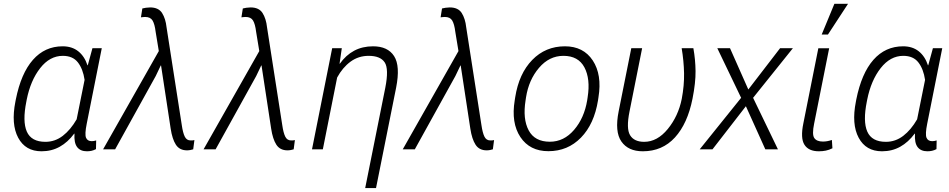

<svg xmlns="http://www.w3.org/2000/svg" viewBox="-20 -780 4959 1003"><path d="M511.7 -528.3 433.1 -133.8Q421.9 -78.6 429.4 -60.5Q437 -42.5 459.5 -42.5Q464.8 -42.5 470.5 -43.5Q476.1 -44.4 482.4 -46.4L481.4 -1Q469.2 5.4 458 7.8Q446.8 10.3 434.1 10.3Q399.9 10.3 383.1 -11.5Q366.2 -33.2 369.1 -81.5L367.7 -82Q334.5 -37.1 292 -13.4Q249.5 10.3 196.8 10.3Q112.8 10.3 75 -60.5Q37.1 -131.3 60.5 -249.5L62.5 -259.8Q89.8 -397 152.1 -467.5Q214.4 -538.1 307.1 -538.1Q356 -538.1 388.7 -512.2Q421.4 -486.3 437 -439H438.5L462.9 -528.3ZM117.7 -249.5Q96.7 -146 120.1 -92.5Q143.6 -39.1 217.3 -39.1Q267.1 -39.1 307.9 -70.3Q348.6 -101.6 380.4 -156.7L421.9 -362.8Q413.6 -419.4 387 -453.9Q360.4 -488.3 308.1 -488.3Q240.2 -488.3 189.9 -424.1Q139.6 -359.9 119.6 -259.8Z M581.5 0H518.6L809.6 -513.2L793 -614.3Q788.1 -654.3 776.9 -672.9Q765.6 -691.4 738.3 -691.4Q734.4 -691.4 727.3 -690.7Q720.2 -689.9 716.3 -689.5L723.6 -735.8Q730 -737.8 742.4 -739.5Q754.9 -741.2 764.2 -741.2Q808.1 -741.2 826.7 -711.9Q845.2 -682.6 850.1 -637.2L929.7 -126Q935.5 -85.9 945.3 -66.2Q955.1 -46.4 975.6 -46.4Q980 -46.4 985.8 -46.6Q991.7 -46.9 995.6 -48.3L989.3 0Q983.9 2 974.6 3.7Q965.3 5.4 957 5.4Q918 5.4 898.9 -23.9Q879.9 -53.2 871.6 -107.9L821.3 -438H819.8L793.5 -382.8Z M1106.4 0H1043.5L1334.5 -513.2L1317.9 -614.3Q1313 -654.3 1301.8 -672.9Q1290.5 -691.4 1263.2 -691.4Q1259.3 -691.4 1252.2 -690.7Q1245.1 -689.9 1241.2 -689.5L1248.5 -735.8Q1254.9 -737.8 1267.3 -739.5Q1279.8 -741.2 1289.1 -741.2Q1333 -741.2 1351.6 -711.9Q1370.1 -682.6 1375 -637.2L1454.6 -126Q1460.4 -85.9 1470.2 -66.2Q1480 -46.4 1500.5 -46.4Q1504.9 -46.4 1510.7 -46.6Q1516.6 -46.9 1520.5 -48.3L1514.2 0Q1508.8 2 1499.5 3.7Q1490.2 5.4 1481.9 5.4Q1442.9 5.4 1423.8 -23.9Q1404.8 -53.2 1396.5 -107.9L1346.2 -438H1344.7L1318.4 -382.8Z M1753.9 -447.8 1755.4 -447.3Q1787.1 -492.2 1830.3 -515.1Q1873.5 -538.1 1928.7 -538.1Q2005.9 -538.1 2038.8 -486.8Q2071.8 -435.5 2049.3 -321.8L1944.3 202.6H1887.7L1992.7 -321.3Q2012.2 -420.4 1989.5 -454.3Q1966.8 -488.3 1905.8 -488.3Q1852.5 -488.3 1811 -457.8Q1769.5 -427.2 1741.2 -375L1666.5 0H1609.9L1715.3 -528.3H1765.6Z M2147 0H2084L2375 -513.2L2358.4 -614.3Q2353.5 -654.3 2342.3 -672.9Q2331.1 -691.4 2303.7 -691.4Q2299.8 -691.4 2292.7 -690.7Q2285.6 -689.9 2281.7 -689.5L2289.1 -735.8Q2295.4 -737.8 2307.9 -739.5Q2320.3 -741.2 2329.6 -741.2Q2373.5 -741.2 2392.1 -711.9Q2410.6 -682.6 2415.5 -637.2L2495.1 -126Q2501 -85.9 2510.7 -66.2Q2520.5 -46.4 2541 -46.4Q2545.4 -46.4 2551.3 -46.6Q2557.1 -46.9 2561 -48.3L2554.7 0Q2549.3 2 2540 3.7Q2530.8 5.4 2522.5 5.4Q2483.4 5.4 2464.4 -23.9Q2445.3 -53.2 2437 -107.9L2386.7 -438H2385.3L2358.9 -382.8Z M2671.4 -272Q2690.9 -395.5 2760.3 -466.8Q2829.6 -538.1 2931.2 -538.1Q3027.8 -538.1 3076.7 -463.9Q3125.5 -389.6 3106.4 -272L3104 -255.9Q3084 -131.8 3014.9 -61Q2945.8 9.8 2844.7 9.8Q2747.6 9.8 2698.5 -64Q2649.4 -137.7 2668.9 -255.9ZM2725.6 -255.9Q2710 -158.7 2741.7 -99.1Q2773.4 -39.6 2852.5 -39.6Q2925.8 -39.6 2979 -101.6Q3032.2 -163.6 3047.4 -255.9L3049.8 -272Q3064.9 -367.7 3033 -428Q3001 -488.3 2923.3 -488.3Q2849.1 -488.3 2795.7 -425.5Q2742.2 -362.8 2728 -272Z M3334.5 -528.3 3268.6 -197.8Q3250.5 -108.4 3271.5 -73.7Q3292.5 -39.1 3345.2 -39.1Q3413.6 -39.1 3468.5 -106.2Q3523.4 -173.3 3541.5 -263.7Q3554.7 -333.5 3553.5 -397.5Q3552.2 -461.4 3541 -528.3H3602.1Q3612.8 -469.2 3613.5 -408.9Q3614.3 -348.6 3597.7 -264.6Q3571.8 -134.3 3505.9 -62Q3439.9 10.3 3337.9 10.3Q3261.7 10.3 3226.1 -40.8Q3190.4 -91.8 3211.9 -198.7L3277.8 -528.3Z M3889.2 -312.5 4055.2 -528.3H4122.1L3914.1 -269L4043.9 0H3978L3876.5 -225.1L3702.1 0H3635.3L3851.6 -269L3727.1 -528.3H3793.5Z M4311.5 -527.8 4232.9 -133.8Q4221.2 -77.1 4233.9 -58.8Q4246.6 -40.5 4278.8 -40.5Q4290 -40.5 4301.3 -42.5Q4312.5 -44.4 4325.7 -48.8L4328.6 -5.4Q4311 3.4 4294.2 6.8Q4277.3 10.3 4257.8 10.3Q4204.1 10.3 4182.4 -23.9Q4160.6 -58.1 4176.8 -136.2L4254.9 -527.8ZM4338.9 -760.3H4410.2L4305.2 -599.6H4272.5Z M4902.3 -528.3 4823.7 -133.8Q4812.5 -78.6 4820.1 -60.5Q4827.6 -42.5 4850.1 -42.5Q4855.5 -42.5 4861.1 -43.5Q4866.7 -44.4 4873 -46.4L4872.1 -1Q4859.9 5.4 4848.6 7.8Q4837.4 10.3 4824.7 10.3Q4790.5 10.3 4773.7 -11.5Q4756.8 -33.2 4759.8 -81.5L4758.3 -82Q4725.1 -37.1 4682.6 -13.4Q4640.1 10.3 4587.4 10.3Q4503.4 10.3 4465.6 -60.5Q4427.7 -131.3 4451.2 -249.5L4453.1 -259.8Q4480.5 -397 4542.7 -467.5Q4605 -538.1 4697.8 -538.1Q4746.6 -538.1 4779.3 -512.2Q4812 -486.3 4827.6 -439H4829.1L4853.5 -528.3ZM4508.3 -249.5Q4487.3 -146 4510.7 -92.5Q4534.2 -39.1 4607.9 -39.1Q4657.7 -39.1 4698.5 -70.3Q4739.3 -101.6 4771 -156.7L4812.5 -362.8Q4804.2 -419.4 4777.6 -453.9Q4751 -488.3 4698.7 -488.3Q4630.9 -488.3 4580.6 -424.1Q4530.3 -359.9 4510.3 -259.8Z"/></svg>

Font: Franko
Style: Light Italic
Weight: 300
Designer: Google
Version: Version 1.200310; 2013